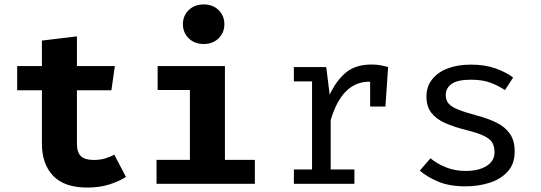

<svg xmlns="http://www.w3.org/2000/svg" viewBox="-20 -829 2440 866"><path d="M548 -31Q517 -11 473 3Q429 17 374 17Q270 17 219.5 -36.2Q169 -89.5 169 -181V-422H57.5V-531H169V-646L327 -665V-531H498L482.5 -422H327V-181Q327 -141.5 345 -124.5Q363 -107.5 402.5 -107.5Q430.5 -107.5 453.8 -114.2Q477 -121 495.5 -131.5Z M994.5 -531V-108H1129.5V0H686V-108H836.5V-423H691V-531ZM899 -809Q940 -809 966 -783.5Q992 -758 992 -720Q992 -682 966 -656.2Q940 -630.5 899 -630.5Q857.5 -630.5 831.2 -656.2Q805 -682 805 -720Q805 -758 831.2 -783.5Q857.5 -809 899 -809Z M1305.5 0V-64.5H1387.5V-462H1305.5V-526.5H1451.5L1467 -402Q1497.5 -467 1541 -502.5Q1584.5 -538 1656 -538Q1678 -538 1695.2 -534.8Q1712.5 -531.5 1730.5 -526.5L1706 -451.5Q1689.5 -456 1676 -458.2Q1662.5 -460.5 1645 -460.5Q1584.5 -460.5 1541 -417.5Q1497.5 -374.5 1471.5 -287.5V-64.5H1578.5V0ZM1649.5 -348.5V-463L1658 -526.5H1730.5L1718.5 -348.5Z M2079.5 -58Q2140 -58 2175.2 -80.8Q2210.5 -103.5 2210.5 -141.5Q2210.5 -165.5 2201.8 -183Q2193 -200.5 2166 -214.5Q2139 -228.5 2083 -242.5Q2028.5 -256 1988.2 -273.8Q1948 -291.5 1925.8 -320Q1903.5 -348.5 1903.5 -394Q1903.5 -438.5 1928.8 -470.8Q1954 -503 1999 -520.2Q2044 -537.5 2103.5 -537.5Q2167 -537.5 2214.2 -520.8Q2261.5 -504 2294.5 -479.5L2257.5 -422.5Q2227.5 -443 2191.5 -456.2Q2155.5 -469.5 2104.5 -469.5Q2042.5 -469.5 2016.5 -450.2Q1990.5 -431 1990.5 -400.5Q1990.5 -377.5 2003.2 -362.2Q2016 -347 2046.5 -334.8Q2077 -322.5 2130.5 -308Q2182 -294.5 2220.2 -275.5Q2258.5 -256.5 2280 -225.5Q2301.5 -194.5 2301.5 -145.5Q2301.5 -89.5 2269.5 -54.8Q2237.5 -20 2186.8 -4.2Q2136 11.5 2079.5 11.5Q2008 11.5 1957.8 -9.2Q1907.5 -30 1873.5 -59.5L1921.5 -115Q1952.5 -89.5 1992.8 -73.8Q2033 -58 2079.5 -58Z"/></svg>

Font: Fast_Mono
Style: Regular
Weight: 400
Monospace: yes
Designer: Carrois Corporate, Edenspiekermann AG, Nikita Prokopov
Foundry: Carrois Corporate, Edenspiekermann AG, Nikita Prokopov
Version: Version 5.002